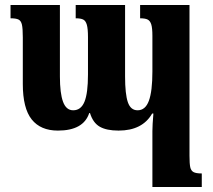

<svg xmlns="http://www.w3.org/2000/svg" viewBox="-20 -512 849 766"><path d="M736 -492V109Q736 141 739 155Q742 169 752 174.5Q762 180 785 180V234H588V11Q588 -13 592 -59H587Q548 9 453 9Q405 9 378 -6.5Q351 -22 339 -61H336Q313 9 211 9Q142 9 106.5 -35.5Q71 -80 71 -177V-363Q71 -398 67.5 -413.5Q64 -429 54 -434Q44 -439 22 -439V-492H219V-207Q219 -140 231.5 -106Q244 -72 272 -72Q303 -72 317 -106Q331 -140 331 -215V-364Q331 -397 326.5 -413Q322 -429 312 -434Q302 -439 282 -439V-492H479V-207Q479 -137 490 -104.5Q501 -72 529 -72Q560 -72 574 -110Q588 -148 588 -227V-369Q588 -400 583.5 -414.5Q579 -429 569 -434Q559 -439 539 -439V-492Z"/></svg>

Font: Noto Serif Armenian Bold Cond
Style: Regular
Weight: 700
Width: 3
Designer: Monotype Design team
Foundry: Monotype Imaging Inc.
Version: Version 1.000